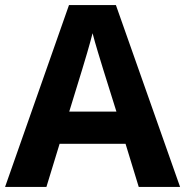

<svg xmlns="http://www.w3.org/2000/svg" viewBox="-20 -830 730 757"><path d="M527 -93H690L437 -810H252L0 -93H163L215 -263H475ZM387 -556 439 -390H253L304 -556C311 -578 335 -659 345 -699C355 -659 377 -589 387 -556Z"/></svg>

Font: Noto Sans Telugu UI
Style: Bold
Weight: 700
Designer: Jelle Bosma - Monotype Design Team
Foundry: Monotype Imaging Inc.
Version: Version 2.005